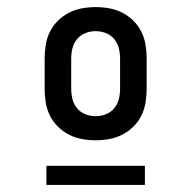

<svg xmlns="http://www.w3.org/2000/svg" viewBox="-20 -713 540 542"><path d="M250 -317Q231 -317 211.5 -320.5Q192 -324 174.5 -333Q157 -342 143 -356Q129 -370 120.5 -387.5Q112 -405 109 -424.5Q106 -444 106 -463V-547Q106 -566 109 -585.5Q112 -605 120.5 -622.5Q129 -640 143 -654Q157 -668 174.5 -677Q192 -686 211.5 -689.5Q231 -693 250 -693Q269 -693 288.5 -689.5Q308 -686 325.5 -677Q343 -668 357 -654Q371 -640 379.5 -622.5Q388 -605 391 -585.5Q394 -566 394 -547V-463Q394 -444 391 -424.5Q388 -405 379.5 -387.5Q371 -370 357 -356Q343 -342 325.5 -333Q308 -324 288.5 -320.5Q269 -317 250 -317ZM250 -385Q265 -385 279 -390.5Q293 -396 302.5 -407.5Q312 -419 315.5 -433.5Q319 -448 319 -463V-547Q319 -562 315.5 -576.5Q312 -591 302.5 -602.5Q293 -614 279 -619.5Q265 -625 250 -625Q235 -625 221 -619.5Q207 -614 197.5 -602.5Q188 -591 184.5 -576.5Q181 -562 181 -547V-463Q181 -448 184.5 -433.5Q188 -419 197.5 -407.5Q207 -396 221 -390.5Q235 -385 250 -385ZM389 -191H111V-245H389Z"/></svg>

Font: Iosevka Curly Slab
Style: Regular
Weight: 400
Monospace: yes
Designer: Belleve Invis
Foundry: Belleve Invis
Version: Version 22.1.2; ttfautohint (v1.8.4)